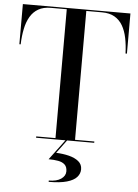

<svg xmlns="http://www.w3.org/2000/svg" viewBox="-64 -798 783 1091"><g transform="rotate(5 328.0 -253.0)"><path d="M162.5 0V-7.5H272.5V-742.5H182.5Q139.5 -742.5 110.8 -726Q82 -709.5 64.5 -679.5Q47 -649.5 38.8 -609Q30.5 -568.5 29 -521H21.5V-750H635V-521H627Q625.5 -568.5 617.2 -609Q609 -649.5 591.5 -679.5Q574 -709.5 545.2 -726Q516.5 -742.5 473.5 -742.5H384V-7.5H494V0ZM255.5 243.5V236Q300 236 325.2 218.8Q350.5 201.5 350.5 175.5Q350.5 150 336.5 137Q322.5 124 298.5 119.8Q274.5 115.5 244 115.5L330 0H339.5L283.5 75.5Q323 77 357 85.5Q391 94 412 111.2Q433 128.5 433 156.5Q433 181.5 415.5 201.2Q398 221 359 232.2Q320 243.5 255.5 243.5Z"/></g></svg>

Font: BodoniModa_28ptMedium
Style: Regular
Weight: 500
Designer: Owen Earl
Foundry: indestructible type
Version: Version 2.004